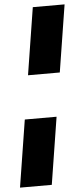

<svg xmlns="http://www.w3.org/2000/svg" viewBox="-64 -738 418 951"><g transform="rotate(-5 145.5 -262.5)"><path d="M84 -371 137 -705H295L242 -371ZM-4 180 49 -154H207L154 180Z"/></g></svg>

Font: Nunito Sans 10pt Condensed Black
Style: Italic
Weight: 900
Width: 3
Italic angle: -9°
Designer: Vernon Adams
Foundry: Vernon Adams
Version: Version 3.101;gftools[0.9.27]